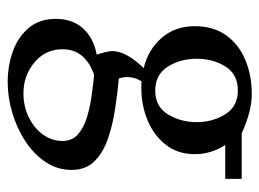

<svg xmlns="http://www.w3.org/2000/svg" viewBox="-110 -394 691 512"><g transform="rotate(90 236.0 -138.5)"><path d="M457.5 -393.1H367.2Q391.6 -355 391.6 -312Q391.6 -266.6 366.5 -234.6Q341.3 -202.6 301.3 -186Q261.2 -169.4 215.3 -169.4Q210.4 -169.4 206.1 -169.4Q201.7 -169.4 197.3 -169.9Q186 -151.4 186 -132.3Q186 -119.6 189.9 -109.4Q227.5 -106 270 -99.6Q312.5 -93.3 349.6 -80.6Q386.7 -67.9 410.2 -44.7Q433.6 -21.5 433.6 16.6Q433.6 55.2 412.1 86.7Q390.6 118.2 356 140.6Q321.3 163.1 280.3 175Q239.3 187 199.7 187Q155.8 187 117.2 173.1Q78.6 159.2 54.7 130.6Q30.8 102.1 30.8 58.6Q30.8 14.2 56.2 -13.9Q81.5 -42 126 -50.3Q116.7 -79.6 116.7 -91.8Q116.7 -128.9 162.1 -175.8Q113.8 -187 82 -223.1Q50.3 -259.3 50.3 -311.5Q50.3 -361.3 74.5 -395.3Q98.6 -429.2 139.9 -446.5Q181.2 -463.9 231.4 -463.9Q277.8 -463.9 335.9 -437H457.5ZM306.2 -317.4Q306.2 -359.4 285.2 -393.1Q264.2 -426.8 222.2 -426.8Q178.7 -426.8 158 -394Q137.2 -361.3 137.2 -316.4Q137.2 -273.4 158.2 -240Q179.2 -206.5 222.2 -206.5Q265.1 -206.5 285.6 -240.5Q306.2 -274.4 306.2 -317.4ZM356.4 40.5Q356.4 15.6 339.4 0.2Q322.3 -15.1 295.2 -23.7Q268.1 -32.2 237.5 -36.6Q207 -41 180.2 -43.5Q111.8 -19.5 111.8 40.5Q111.8 86.4 147 115.7Q182.1 145 229.5 145Q263.7 145 292.5 131.1Q321.3 117.2 338.9 93.5Q356.4 69.8 356.4 40.5Z"/></g></svg>

Font: Annapurna SIL
Style: Regular
Weight: 400
Designer: Peter Martin, Annie Olsen
Foundry: SIL International
Version: Version 2.000